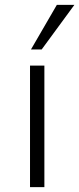

<svg xmlns="http://www.w3.org/2000/svg" viewBox="-20 -770 326 790"><path d="M107.4 -566.4 213.9 -750H286.1L151.4 -566.4ZM103.5 0V-500H162.6V0Z"/></svg>

Font: Now Alt Light
Style: Regular
Weight: 300
Designer: Alfredo Marco Pradil
Foundry: Alfredo Marco Pradil
Version: Version 1.002;PS 001.002;hotconv 1.0.88;makeotf.lib2.5.64775